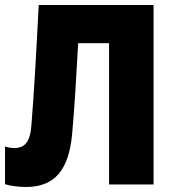

<svg xmlns="http://www.w3.org/2000/svg" viewBox="-21 -734 696 764"><path d="M83 10C199 10 253 -61 266 -200C276 -313 282 -416 290 -562H413V0H590V-714H133C122 -496 114 -362 104 -236C99 -168 77 -145 36 -145C23 -145 12 -147 -1 -151V-1C19 5 47 10 83 10Z"/></svg>

Font: Noto Sans Condensed Black
Style: Regular
Weight: 900
Width: 3
Designer: Monotype Design Team
Foundry: Monotype Imaging Inc.
Version: Version 2.013